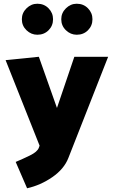

<svg xmlns="http://www.w3.org/2000/svg" viewBox="-20 -789 609 1028"><path d="M391 -769Q427 -769 451 -744.5Q475 -720 475 -686Q475 -651 451 -627Q427 -603 391 -603Q358 -603 333 -627Q308 -651 308 -686Q308 -720 333 -744.5Q358 -769 391 -769ZM180 -769Q216 -769 240 -744.5Q264 -720 264 -686Q264 -651 240 -627Q216 -603 180 -603Q147 -603 122 -627Q97 -651 97 -686Q97 -720 122 -744.5Q147 -769 180 -769ZM188 2 192 -9 10 -467 188 -485 285 -211 378 -485H559L346 57Q323 116 260 159.5Q197 203 125 219L64 78Q100 63 140 43.5Q180 24 188 2Z"/></svg>

Font: Palanquin Dark
Style: Bold
Weight: 700
Designer: Pria Ravichandran
Version: Version 1.000